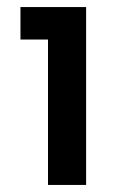

<svg xmlns="http://www.w3.org/2000/svg" viewBox="-20 -524 341 544"><path d="M116 0H224V-504H38V-412H116Z"/></svg>

Font: Finlandica Medium
Style: Regular
Weight: 500
Designer: Niklas Ekholm, Juho Hiilivirta, Jaakko Suomalainen
Foundry: Helsinki Type Studio
Version: Version 2.000;Glyphs 3.2 (3202)